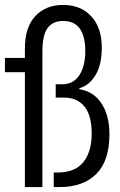

<svg xmlns="http://www.w3.org/2000/svg" viewBox="-20 -759 487 779"><path d="M236 -739Q308 -739 350.5 -692.5Q393 -646 393 -566Q393 -497 368 -455Q343 -413 302 -401V-397Q360 -388 392 -339Q424 -290 424 -214Q424 -106 370.5 -53Q317 0 222 0H198V-59H213Q284 -59 318 -101Q352 -143 352 -217Q352 -291 322.5 -327Q293 -363 240 -363H206V-417H232Q278 -417 302 -454Q326 -491 326 -551Q326 -674 236 -674Q194 -674 173 -645Q152 -616 152 -551V0H81V-466H0V-524H81V-562Q81 -649 123.5 -694Q166 -739 236 -739Z"/></svg>

Font: Mona Sans Condensed
Style: Regular
Weight: 400
Width: 3
Designer: Deni Anggara
Foundry: GitHub
Version: Version 2.000